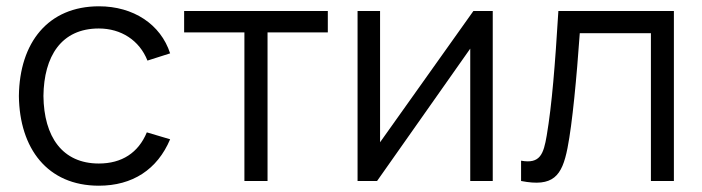

<svg xmlns="http://www.w3.org/2000/svg" viewBox="-20 -575 2231 610"><path d="M294 15C401 15 480 -36.5 520.5 -132.5L446.5 -154.5C419.5 -89.5 367 -55.5 294 -55.5C178 -55.5 119.5 -140.5 118 -270C119.5 -396 174.5 -484.5 294 -484.5C364.5 -484.5 423 -447 448.5 -382.5L520.5 -405.5C490.5 -498 403.5 -555 294.5 -555C133 -555 42 -440 40 -270C42 -103.5 130.5 15 294 15Z M756.5 0H830V-472H1021.5V-540H565V-472H756.5Z M1545.5 -540H1484L1187.5 -123V-540H1116V0H1178L1474 -420.5V0H1545.5Z M1635.5 0C1737.5 20 1765.5 -15.5 1783 -104.5C1798.5 -183 1812 -328.5 1822 -469.5H2048V0H2121V-540H1754C1743.5 -368.5 1733.5 -242 1717 -144.5C1707 -85.5 1696 -53.5 1635.5 -64.5Z"/></svg>

Font: Hauora
Style: Regular
Weight: 400
Designer: Mikhail Sharanda
Foundry: WCYS & Co.
Version: Version 1.010